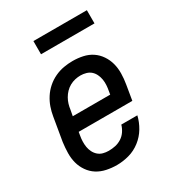

<svg xmlns="http://www.w3.org/2000/svg" viewBox="-175 -821 850 933"><g transform="rotate(-30 250.0 -354.5)"><path d="M207 8Q178 8 149.5 2Q121 -4 98 -18.5Q75 -33 59 -56Q43 -79 36 -105.5Q29 -132 29.5 -161.5Q30 -191 34 -221L56 -351Q60 -376 68.5 -400.5Q77 -425 91.5 -447.5Q106 -470 126.5 -488Q147 -506 171.5 -517.5Q196 -529 221.5 -533.5Q247 -538 272 -538Q301 -538 329 -532Q357 -526 379.5 -511Q402 -496 417.5 -473Q433 -450 440 -423.5Q447 -397 446.5 -367.5Q446 -338 441 -309L427 -225H126L123 -207Q120 -191 119.5 -174.5Q119 -158 121.5 -143Q124 -128 131 -114Q138 -100 149.5 -90Q161 -80 176 -76Q191 -72 207 -72Q226 -72 244.5 -76Q263 -80 279.5 -90.5Q296 -101 307 -117.5Q318 -134 323 -152H413Q405 -118 386.5 -87Q368 -56 339 -33.5Q310 -11 275.5 -1.5Q241 8 207 8ZM139 -305H349L352 -323Q355 -339 356 -355Q357 -371 354.5 -386Q352 -401 345.5 -415Q339 -429 328 -439Q317 -449 301.5 -453.5Q286 -458 270 -458Q270 -458 270 -458Q270 -458 270 -458Q255 -458 239.5 -454.5Q224 -451 209.5 -443Q195 -435 183.5 -423Q172 -411 164 -397Q156 -383 151.5 -368Q147 -353 145 -337ZM456 -643H156V-717H456Z"/></g></svg>

Font: Iosevka Curly Medium Oblique
Style: Regular
Weight: 500
Italic angle: -9°
Monospace: yes
Designer: Belleve Invis
Foundry: Belleve Invis
Version: Version 11.1.0; ttfautohint (v1.8.3)